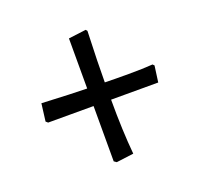

<svg xmlns="http://www.w3.org/2000/svg" viewBox="-96 -604 768 731"><g transform="rotate(-20 288.0 -238.0)"><path d="M320 -212Q320 -85 329 10L259 19L249 12V-212H65L57 -219L66 -290Q188 -284 249 -283V-486L320 -495L325 -489Q320 -356 320 -283V-282Q357 -281 416 -281Q475 -281 514 -284L520 -278L511 -212Z"/></g></svg>

Font: Almendra
Style: Bold
Weight: 700
Designer: Ana Sanfelippo
Foundry: Ana Sanfelippo
Version: Version 1.004